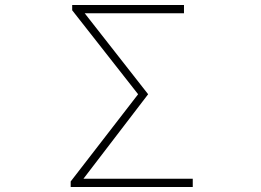

<svg xmlns="http://www.w3.org/2000/svg" viewBox="-20 -746 1040 766"><path d="M262 0H749V-33H313L571 -370L318 -693H714V-726H268V-705L531 -370L262 -22Z"/></svg>

Font: Harano Aji Gothic CN ExtraLight
Style: Regular
Weight: 250
Foundry: Masamichi Hosoda
Version: HaranoAjiGothicCN-ExtraLight version 20230610;ttx 4.39.4